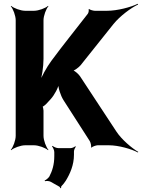

<svg xmlns="http://www.w3.org/2000/svg" viewBox="-20 -768 751 1015"><path d="M316 -238 454 -23C459 -16 464 5 461 11L464 12C468 7 488 0 496 0H556C607 0 676 20 709 38L711 35C678 16 623 -30 595 -73L403 -365C395 -377 372 -397 362 -398V-394C372 -393 397 -412 406 -423L580 -641C614 -683 673 -727 710 -744L708 -748C672 -730 600 -711 546 -711H481C474 -711 455 -716 452 -720L448 -718C451 -714 448 -700 444 -695C380 -612 314 -531 252 -447C226 -412 198 -360 187 -329L191 -328C201 -359 210 -414 210 -457V-661C210 -685 224 -722 236 -735L234 -737C221 -725 184 -711 160 -711H113C89 -711 52 -725 39 -737L37 -735C49 -722 63 -685 63 -661V-50C63 -26 49 11 37 24L39 26C52 14 89 0 113 0H160C184 0 221 14 234 26L236 24C224 11 210 -26 210 -50V-183C210 -188 207 -206 204 -207L203 -204C206 -202 220 -214 223 -217L248 -244C268 -266 290 -307 292 -329H288C286 -307 300 -263 316 -238ZM248 193 294 219C296 220 299 225 299 227L303 226C303 224 303 219 304 217C313 208 321 198 328 187C350 151 371 105 371 50V33C371 24 377 12 381 8L378 5C374 9 362 15 354 15H288C278 15 263 8 258 3L255 6C260 11 267 26 267 36V57C267 103 256 136 241 165C236 173 223 184 216 186L218 190C224 188 239 188 248 193Z"/></svg>

Font: Asimov
Style: Edge
Weight: 500
Designer: Google
Version: Version 2.000980: 2014